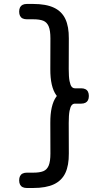

<svg xmlns="http://www.w3.org/2000/svg" viewBox="-20 -817 519 978"><path d="M116.7 -796.9H148.4Q214.8 -796.9 254.9 -777.8Q294.9 -758.8 313 -720.2Q331.1 -681.6 330.6 -621.1L330.1 -464.8Q330.1 -425.8 334.2 -404.3Q338.4 -382.8 345.2 -375Q352.1 -367.2 361.8 -367.2H393.6Q406.2 -367.2 415 -362.8Q423.8 -358.4 428.2 -349.6Q432.6 -340.8 432.6 -328.1Q432.6 -315.4 428.2 -306.6Q423.8 -297.9 415 -293.5Q406.2 -289.1 393.6 -289.1H361.8Q296.9 -289.1 266.4 -332.3Q235.8 -375.5 236.3 -464.8L236.8 -621.1Q236.8 -661.6 228 -682.6Q219.2 -703.6 200.7 -711.2Q182.1 -718.8 148.4 -718.8H116.7Q104 -718.8 95.2 -723.1Q86.4 -727.5 82 -736.3Q77.6 -745.1 77.6 -757.8Q77.6 -770.5 82 -779.3Q86.4 -788.1 95.2 -792.5Q104 -796.9 116.7 -796.9ZM116.7 62.5H148.4Q182.1 62.5 200.7 54.9Q219.2 47.4 228 26.4Q236.8 5.4 236.8 -35.2L236.3 -191.4Q235.8 -280.8 266.4 -324Q296.9 -367.2 361.8 -367.2H393.6Q406.2 -367.2 415 -362.8Q423.8 -358.4 428.2 -349.6Q432.6 -340.8 432.6 -328.1Q432.6 -315.4 428.2 -306.6Q423.8 -297.9 415 -293.5Q406.2 -289.1 393.6 -289.1H361.8Q352.1 -289.1 345.2 -281.2Q338.4 -273.4 334.2 -252Q330.1 -230.5 330.1 -191.4L330.6 -35.2Q331.1 25.4 313 64Q294.9 102.5 254.9 121.6Q214.8 140.6 148.4 140.6H116.7Q104 140.6 95.2 136.2Q86.4 131.8 82 123Q77.6 114.3 77.6 101.6Q77.6 88.9 82 80.1Q86.4 71.3 95.2 66.9Q104 62.5 116.7 62.5Z"/></svg>

Font: Gyrochrome
Style: Regular
Weight: 400
Designer: David Moles
Foundry: David Moles
Version: Version 1.005;Glyphs 3.2.3 (3260)